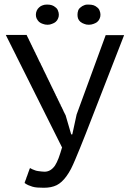

<svg xmlns="http://www.w3.org/2000/svg" viewBox="-20 -841 580 865"><path d="M100.6 -683.6Q77.1 -683.6 6.8 -683.6Q6.8 -683.6 6.8 -681.6Q6.8 -681.6 7.8 -680.7Q7.8 -680.7 7.8 -679.7Q7.8 -679.7 8.8 -678.7Q8.8 -678.7 8.8 -677.7Q8.8 -677.7 9.8 -676.8Q9.8 -676.8 9.8 -675.8Q9.8 -675.8 10.7 -674.8Q10.7 -674.8 10.7 -673.8Q10.7 -673.8 11.7 -672.9Q11.7 -672.9 11.7 -671.9Q11.7 -671.9 12.7 -670.9Q12.7 -670.9 12.7 -669.9Q12.7 -669.9 13.7 -668.9Q13.7 -668.9 13.7 -668Q13.7 -668 14.6 -667Q14.6 -667 14.6 -666Q14.6 -666 15.6 -665Q15.6 -665 15.6 -664.1Q15.6 -664.1 16.6 -663.1Q16.6 -663.1 16.6 -662.1Q16.6 -662.1 17.6 -661.1Q17.6 -661.1 17.6 -660.2Q17.6 -660.2 18.6 -659.2Q18.6 -659.2 18.6 -658.2Q18.6 -658.2 19.5 -657.2Q19.5 -657.2 19.5 -656.2Q19.5 -656.2 20.5 -655.3Q20.5 -654.3 21.5 -653.3Q21.5 -653.3 21.5 -652.3Q21.5 -652.3 22.5 -651.4Q22.5 -651.4 22.5 -650.4Q22.5 -650.4 23.4 -649.4Q23.4 -649.4 23.4 -648.4Q23.4 -648.4 24.4 -647.5Q24.4 -647.5 24.4 -646.5Q24.4 -646.5 25.4 -645.5Q25.4 -645.5 25.4 -644.5Q25.4 -644.5 26.4 -643.6Q26.4 -643.6 26.4 -642.6Q26.4 -642.6 27.3 -641.6Q27.3 -641.6 27.3 -640.6Q27.3 -640.6 28.3 -639.6Q28.3 -639.6 28.3 -638.7Q28.3 -638.7 29.3 -637.7Q29.3 -637.7 29.3 -636.7Q29.3 -636.7 30.3 -635.7Q30.3 -635.7 31.2 -633.8Q31.2 -633.8 31.2 -632.8Q31.2 -632.8 32.2 -631.8Q32.2 -631.8 32.2 -630.9Q32.2 -630.9 33.2 -629.9Q33.2 -629.9 33.2 -628.9Q33.2 -628.9 34.2 -627.9Q34.2 -627.9 34.2 -627Q34.2 -627 35.2 -626Q35.2 -626 35.2 -625Q35.2 -625 36.1 -624Q36.1 -624 36.1 -623Q36.1 -623 37.1 -622.1Q37.1 -622.1 37.1 -621.1Q37.1 -621.1 38.1 -619.1Q38.1 -619.1 39.1 -618.2Q39.1 -618.2 39.1 -617.2Q39.1 -617.2 40 -616.2Q40 -616.2 40 -615.2Q40 -615.2 41 -614.3Q41 -614.3 41 -613.3Q41 -613.3 42 -612.3Q42 -612.3 42 -611.3Q42 -611.3 43 -610.4Q43 -610.4 43 -609.4Q43 -609.4 43.9 -608.4Q43.9 -607.4 44.9 -606.4Q44.9 -606.4 44.9 -605.5Q44.9 -605.5 45.9 -604.5Q45.9 -604.5 45.9 -603.5Q45.9 -603.5 46.9 -602.5Q46.9 -602.5 46.9 -601.6Q46.9 -601.6 47.9 -600.6Q47.9 -600.6 47.9 -599.6Q47.9 -599.6 48.8 -598.6Q48.8 -598.6 48.8 -597.7Q48.8 -597.7 49.8 -596.7Q49.8 -596.7 50.8 -594.7Q50.8 -594.7 50.8 -593.8Q50.8 -593.8 51.8 -592.8Q51.8 -592.8 51.8 -591.8Q51.8 -591.8 52.7 -590.8Q52.7 -590.8 52.7 -589.8Q52.7 -589.8 53.7 -588.9Q53.7 -588.9 53.7 -587.9Q53.7 -587.9 54.7 -586.9Q54.7 -586.9 54.7 -585.9Q54.7 -585.9 55.7 -584Q55.7 -584 56.6 -583Q56.6 -583 56.6 -582Q56.6 -582 57.6 -581.1Q57.6 -581.1 57.6 -580.1Q57.6 -580.1 58.6 -579.1Q58.6 -579.1 58.6 -578.1Q58.6 -578.1 59.6 -577.1Q59.6 -577.1 59.6 -576.2Q59.6 -576.2 60.5 -574.2Q60.5 -574.2 61.5 -573.2Q61.5 -573.2 61.5 -572.3Q61.5 -572.3 62.5 -571.3Q62.5 -571.3 62.5 -570.3Q62.5 -570.3 63.5 -569.3Q63.5 -569.3 63.5 -568.4Q63.5 -568.4 64.5 -567.4Q64.5 -567.4 64.5 -566.4Q64.5 -565.4 65.4 -564.5Q65.4 -564.5 66.4 -563.5Q66.4 -563.5 66.4 -562.5Q66.4 -562.5 67.4 -561.5Q67.4 -561.5 67.4 -560.5Q67.4 -560.5 68.4 -559.6Q68.4 -559.6 68.4 -558.6Q68.4 -558.6 69.3 -557.6Q69.3 -557.6 69.3 -556.6Q69.3 -555.7 70.3 -554.7Q70.3 -554.7 71.3 -553.7Q71.3 -553.7 71.3 -552.7Q71.3 -552.7 72.3 -551.8Q72.3 -551.8 72.3 -550.8Q72.3 -550.8 73.2 -549.8Q73.2 -549.8 73.2 -548.8Q73.2 -548.8 74.2 -547.9Q74.2 -547.9 74.2 -546.9Q74.2 -546.9 75.2 -545.9Q75.2 -545.9 75.2 -544.9Q75.2 -544.9 76.2 -543.9Q76.2 -543.9 76.2 -543Q76.2 -543 77.1 -542Q77.1 -542 77.1 -541Q77.1 -541 78.1 -540Q78.1 -540 78.1 -539.1Q78.1 -539.1 79.1 -538.1Q79.1 -538.1 79.1 -537.1Q79.1 -537.1 80.1 -536.1Q80.1 -536.1 80.1 -535.2Q80.1 -535.2 81.1 -534.2Q81.1 -534.2 81.1 -533.2Q81.1 -532.2 82 -531.2Q82 -531.2 83 -530.3Q83 -530.3 83 -529.3Q83 -529.3 84 -528.3Q84 -528.3 84 -527.3Q84 -527.3 85 -526.4Q85 -526.4 85 -525.4Q85 -525.4 85.9 -524.4Q85.9 -524.4 85.9 -523.4Q85.9 -523.4 86.9 -522.5Q86.9 -522.5 86.9 -521.5Q86.9 -521.5 87.9 -520.5Q87.9 -520.5 87.9 -519.5Q87.9 -519.5 88.9 -518.6Q88.9 -518.6 88.9 -517.6Q88.9 -517.6 89.8 -516.6Q89.8 -516.6 89.8 -515.6Q89.8 -515.6 90.8 -514.6Q90.8 -514.6 90.8 -513.7Q90.8 -513.7 91.8 -512.7Q91.8 -512.7 91.8 -511.7Q91.8 -511.7 92.8 -510.7Q92.8 -510.7 92.8 -509.8Q92.8 -509.8 93.8 -508.8Q93.8 -508.8 93.8 -507.8Q93.8 -507.8 94.7 -506.8Q94.7 -506.8 94.7 -505.9Q94.7 -505.9 95.7 -504.9Q95.7 -504.9 95.7 -503.9Q95.7 -503.9 96.7 -502.9Q96.7 -502.9 96.7 -502Q96.7 -502 97.7 -501Q97.7 -501 97.7 -500Q97.7 -500 98.6 -499Q98.6 -499 98.6 -498Q98.6 -498 99.6 -497.1Q99.6 -497.1 99.6 -496.1Q99.6 -496.1 100.6 -495.1Q100.6 -495.1 100.6 -494.1Q100.6 -494.1 101.6 -493.2Q101.6 -493.2 101.6 -492.2Q101.6 -492.2 102.5 -491.2Q102.5 -491.2 102.5 -490.2Q102.5 -490.2 103.5 -489.3Q103.5 -489.3 103.5 -488.3Q103.5 -488.3 104.5 -487.3Q104.5 -487.3 104.5 -486.3Q104.5 -486.3 105.5 -485.4Q105.5 -485.4 105.5 -484.4Q105.5 -484.4 106.4 -483.4Q106.4 -483.4 106.4 -482.4Q106.4 -482.4 107.4 -481.4Q107.4 -481.4 107.4 -480.5Q107.4 -480.5 108.4 -479.5Q108.4 -479.5 109.4 -477.5Q109.4 -477.5 109.4 -476.6Q109.4 -476.6 110.4 -475.6Q110.4 -475.6 110.4 -474.6Q110.4 -474.6 111.3 -473.6Q111.3 -473.6 111.3 -472.7Q111.3 -472.7 112.3 -471.7Q112.3 -471.7 112.3 -470.7Q112.3 -470.7 113.3 -469.7Q113.3 -469.7 113.3 -468.8Q113.3 -468.8 114.3 -467.8Q114.3 -467.8 114.3 -466.8Q114.3 -466.8 115.2 -465.8Q115.2 -465.8 115.2 -464.8Q115.2 -464.8 116.2 -463.9Q116.2 -463.9 116.2 -462.9Q116.2 -462.9 117.2 -461.9Q117.2 -461.9 117.2 -460.9Q117.2 -460.9 118.2 -460Q118.2 -460 118.2 -459Q118.2 -459 119.1 -458Q119.1 -458 119.1 -457Q119.1 -457 120.1 -456.1Q120.1 -456.1 120.1 -455.1Q120.1 -455.1 121.1 -454.1Q121.1 -454.1 121.1 -453.1Q121.1 -453.1 122.1 -452.1Q122.1 -452.1 122.1 -451.2Q122.1 -451.2 123 -450.2Q123 -450.2 123 -449.2Q123 -449.2 124 -448.2Q124 -448.2 124 -447.3Q124 -446.3 125 -445.3Q125 -445.3 126 -444.3Q126 -444.3 126 -443.4Q126 -443.4 127 -442.4Q127 -442.4 127 -441.4Q127 -441.4 127.9 -440.4Q127.9 -440.4 127.9 -439.5Q127.9 -439.5 128.9 -438.5Q128.9 -438.5 128.9 -437.5Q128.9 -437.5 129.9 -436.5Q129.9 -436.5 129.9 -435.5Q129.9 -435.5 130.9 -434.6Q130.9 -434.6 130.9 -433.6Q130.9 -433.6 131.8 -432.6Q131.8 -432.6 131.8 -431.6Q131.8 -431.6 132.8 -430.7Q132.8 -430.7 132.8 -429.7Q132.8 -429.7 133.8 -428.7Q133.8 -428.7 133.8 -427.7Q133.8 -427.7 134.8 -426.8Q134.8 -426.8 134.8 -425.8Q134.8 -425.8 135.7 -424.8Q135.7 -424.8 135.7 -423.8Q135.7 -423.8 136.7 -422.9Q136.7 -422.9 136.7 -421.9Q136.7 -421.9 137.7 -420.9Q137.7 -420.9 137.7 -419.9Q137.7 -419.9 138.7 -418.9Q138.7 -418.9 138.7 -418Q138.7 -418 139.6 -416Q139.6 -416 140.6 -415Q140.6 -415 140.6 -414.1Q140.6 -414.1 141.6 -413.1Q141.6 -413.1 141.6 -412.1Q141.6 -412.1 142.6 -411.1Q142.6 -411.1 142.6 -410.2Q142.6 -410.2 143.6 -409.2Q143.6 -409.2 143.6 -408.2Q143.6 -408.2 144.5 -407.2Q144.5 -407.2 144.5 -406.2Q144.5 -406.2 145.5 -405.3Q145.5 -405.3 145.5 -404.3Q145.5 -404.3 146.5 -403.3Q146.5 -403.3 146.5 -402.3Q146.5 -402.3 147.5 -401.4Q147.5 -401.4 147.5 -400.4Q147.5 -400.4 148.4 -399.4Q148.4 -399.4 148.4 -398.4Q148.4 -398.4 149.4 -397.5Q149.4 -397.5 149.4 -396.5Q149.4 -396.5 150.4 -395.5Q150.4 -395.5 150.4 -394.5Q150.4 -394.5 151.4 -393.6Q151.4 -393.6 151.4 -392.6Q151.4 -392.6 152.3 -391.6Q152.3 -391.6 152.3 -390.6Q152.3 -390.6 153.3 -389.6Q153.3 -388.7 154.3 -387.7Q154.3 -387.7 154.3 -386.7Q154.3 -386.7 155.3 -385.7Q155.3 -385.7 155.3 -384.8Q155.3 -384.8 156.2 -383.8Q156.2 -383.8 156.2 -382.8Q156.2 -382.8 157.2 -381.8Q157.2 -381.8 157.2 -380.9Q157.2 -380.9 158.2 -379.9Q158.2 -379.9 158.2 -378.9Q158.2 -378.9 159.2 -377.9Q159.2 -377.9 159.2 -377Q159.2 -377 160.2 -376Q160.2 -376 160.2 -375Q160.2 -375 161.1 -374Q161.1 -374 161.1 -373Q161.1 -373 162.1 -372.1Q162.1 -372.1 162.1 -371.1Q162.1 -371.1 163.1 -370.1Q163.1 -370.1 163.1 -369.1Q163.1 -369.1 164.1 -368.2Q164.1 -368.2 164.1 -367.2Q164.1 -367.2 165 -366.2Q165 -366.2 165 -365.2Q165 -365.2 166 -364.3Q166 -364.3 166 -363.3Q166 -363.3 167 -362.3Q167 -362.3 167 -361.3Q167 -361.3 168 -360.4Q168 -360.4 168 -359.4Q168 -359.4 168.9 -357.4Q168.9 -357.4 169.9 -356.4Q169.9 -356.4 169.9 -355.5Q169.9 -355.5 170.9 -354.5Q170.9 -354.5 170.9 -353.5Q170.9 -353.5 171.9 -352.5Q171.9 -352.5 171.9 -351.6Q171.9 -351.6 172.9 -350.6Q172.9 -350.6 172.9 -349.6Q172.9 -349.6 173.8 -348.6Q173.8 -348.6 173.8 -347.7Q173.8 -347.7 174.8 -346.7Q174.8 -346.7 174.8 -345.7Q174.8 -345.7 175.8 -344.7Q175.8 -344.7 175.8 -343.8Q175.8 -343.8 176.8 -342.8Q176.8 -342.8 176.8 -341.8Q176.8 -341.8 177.7 -340.8Q177.7 -340.8 177.7 -339.8Q177.7 -339.8 178.7 -338.9Q178.7 -338.9 178.7 -337.9Q178.7 -337.9 179.7 -336.9Q179.7 -336.9 179.7 -335.9Q179.7 -335.9 180.7 -335Q180.7 -335 180.7 -334Q180.7 -334 181.6 -333Q181.6 -333 181.6 -332Q181.6 -332 182.6 -331.1Q182.6 -331.1 182.6 -330.1Q182.6 -330.1 183.6 -329.1Q183.6 -329.1 183.6 -328.1Q183.6 -328.1 184.6 -327.1Q184.6 -327.1 184.6 -326.2Q184.6 -326.2 185.5 -325.2Q185.5 -325.2 185.5 -324.2Q185.5 -324.2 186.5 -322.3Q186.5 -322.3 187.5 -321.3Q187.5 -321.3 187.5 -320.3Q187.5 -320.3 188.5 -319.3Q188.5 -319.3 188.5 -318.4Q188.5 -318.4 189.5 -317.4Q189.5 -317.4 189.5 -316.4Q189.5 -316.4 190.4 -315.4Q190.4 -315.4 190.4 -314.5Q190.4 -314.5 191.4 -313.5Q191.4 -313.5 191.4 -312.5Q191.4 -312.5 192.4 -311.5Q192.4 -311.5 192.4 -310.5Q192.4 -310.5 193.4 -309.6Q193.4 -309.6 193.4 -308.6Q193.4 -308.6 194.3 -307.6Q194.3 -307.6 194.3 -306.6Q194.3 -306.6 195.3 -305.7Q195.3 -305.7 195.3 -304.7Q195.3 -304.7 196.3 -303.7Q196.3 -303.7 196.3 -302.7Q196.3 -302.7 197.3 -301.8Q197.3 -301.8 197.3 -300.8Q197.3 -300.8 198.2 -299.8Q198.2 -299.8 198.2 -298.8Q198.2 -298.8 199.2 -297.9Q199.2 -297.9 199.2 -296.9Q199.2 -296.9 200.2 -295.9Q200.2 -295.9 200.2 -294.9Q200.2 -294.9 201.2 -293.9Q201.2 -293.9 201.2 -293Q201.2 -293 202.1 -292Q202.1 -292 202.1 -291Q202.1 -291 203.1 -290Q203.1 -290 203.1 -289.1Q203.1 -289.1 204.1 -288.1Q204.1 -288.1 204.1 -287.1Q204.1 -287.1 205.1 -286.1Q205.1 -286.1 205.1 -285.2Q205.1 -285.2 206.1 -284.2Q206.1 -284.2 206.1 -283.2Q206.1 -283.2 207 -282.2Q207 -282.2 207 -281.2Q207 -281.2 208 -280.3Q208 -280.3 208 -279.3Q208 -279.3 209 -278.3Q209 -278.3 209 -277.3Q209 -277.3 210 -276.4Q210 -276.4 210 -275.4Q210 -275.4 210.9 -274.4Q210.9 -274.4 210.9 -273.4Q210.9 -273.4 211.9 -272.5Q211.9 -272.5 211.9 -271.5Q211.9 -271.5 212.9 -270.5Q212.9 -270.5 212.9 -269.5Q212.9 -269.5 213.9 -268.6Q213.9 -268.6 213.9 -267.6Q213.9 -267.6 214.8 -266.6Q214.8 -266.6 214.8 -265.6Q214.8 -265.6 215.8 -264.6Q215.8 -264.6 215.8 -263.7Q215.8 -263.7 216.8 -262.7Q216.8 -262.7 216.8 -261.7Q216.8 -261.7 217.8 -260.7Q217.8 -260.7 217.8 -259.8Q217.8 -259.8 218.8 -258.8Q218.8 -258.8 218.8 -257.8Q218.8 -257.8 219.7 -256.8Q219.7 -256.8 219.7 -255.9Q219.7 -255.9 220.7 -254.9Q220.7 -254.9 220.7 -253.9Q220.7 -253.9 221.7 -252.9Q221.7 -252.9 221.7 -252Q221.7 -252 222.7 -251Q222.7 -251 222.7 -250Q222.7 -250 223.6 -249Q223.6 -249 223.6 -248Q223.6 -248 224.6 -247.1Q224.6 -247.1 224.6 -246.1Q224.6 -246.1 225.6 -245.1Q225.6 -245.1 225.6 -244.1Q225.6 -244.1 226.6 -243.2Q226.6 -243.2 226.6 -242.2Q226.6 -242.2 227.5 -241.2Q227.5 -241.2 227.5 -240.2Q227.5 -240.2 228.5 -239.3Q228.5 -239.3 228.5 -238.3Q228.5 -238.3 229.5 -237.3Q229.5 -237.3 229.5 -236.3Q229.5 -236.3 230.5 -235.4Q230.5 -235.4 230.5 -234.4Q230.5 -234.4 231.4 -233.4Q231.4 -233.4 231.4 -232.4Q231.4 -232.4 232.4 -231.4Q232.4 -231.4 232.4 -230.5Q232.4 -230.5 233.4 -229.5Q233.4 -229.5 233.4 -228.5Q233.4 -228.5 234.4 -227.5Q234.4 -227.5 234.4 -226.6Q234.4 -226.6 235.4 -225.6Q235.4 -225.6 235.4 -224.6Q235.4 -224.6 236.3 -223.6Q236.3 -223.6 236.3 -222.7Q236.3 -222.7 237.3 -221.7Q237.3 -221.7 237.3 -220.7Q237.3 -220.7 238.3 -219.7Q238.3 -219.7 238.3 -218.8Q238.3 -218.8 239.3 -217.8Q239.3 -217.8 239.3 -216.8Q239.3 -216.8 240.2 -215.8Q240.2 -215.8 240.2 -214.8Q240.2 -214.8 241.2 -213.9Q241.2 -213.9 241.2 -212.9Q241.2 -212.9 242.2 -211.9Q242.2 -211.9 242.2 -210.9Q242.2 -210.9 243.2 -210Q243.2 -210 243.2 -209Q243.2 -209 244.1 -208Q244.1 -208 244.1 -207Q244.1 -207 245.1 -206.1Q245.1 -206.1 245.1 -205.1Q245.1 -205.1 246.1 -204.1Q246.1 -204.1 246.1 -203.1Q246.1 -203.1 247.1 -202.1Q247.1 -202.1 247.1 -201.2Q247.1 -201.2 248 -200.2Q248 -200.2 248 -200.2Q248 -200.2 248 -199.2Q248 -199.2 249 -198.2Q249 -198.2 249 -197.3Q249 -197.3 250 -196.3Q250 -196.3 250 -195.3Q250 -195.3 251 -194.3Q251 -194.3 251 -193.4Q251 -193.4 252 -192.4Q252 -192.4 252 -191.4Q252 -191.4 252.9 -190.4Q252.9 -190.4 252.9 -189.5Q252.9 -189.5 253.9 -188.5Q253.9 -188.5 254.9 -186.5Q254.9 -186.5 254.9 -185.5Q254.9 -185.5 255.9 -184.6Q255.9 -184.6 255.9 -183.6Q255.9 -183.6 256.8 -182.6Q256.8 -182.6 256.8 -181.6Q256.8 -181.6 257.8 -180.7Q257.8 -180.7 257.8 -179.7Q257.8 -179.7 258.8 -178.7Q258.8 -178.7 258.8 -177.7Q258.8 -177.7 259.8 -177.7Q252 -150.4 244.1 -128.9Q236.3 -108.4 227.5 -94.7Q217.8 -81.1 206.1 -74.2Q194.3 -67.4 180.7 -67.4Q173.8 -67.4 167 -68.4Q159.2 -69.3 151.4 -70.3Q142.6 -71.3 133.8 -75.2Q125 -78.1 115.2 -84Q115.2 -83 114.3 -82Q114.3 -82 114.3 -81.1Q114.3 -81.1 113.3 -80.1Q113.3 -80.1 113.3 -79.1Q113.3 -79.1 112.3 -78.1Q112.3 -78.1 112.3 -77.1Q112.3 -77.1 112.3 -76.2Q112.3 -76.2 111.3 -75.2Q111.3 -75.2 111.3 -74.2Q111.3 -74.2 111.3 -73.2Q111.3 -73.2 110.4 -72.3Q110.4 -72.3 110.4 -71.3Q110.4 -71.3 110.4 -70.3Q110.4 -70.3 109.4 -70.3Q109.4 -70.3 109.4 -69.3Q109.4 -69.3 109.4 -68.4Q109.4 -68.4 108.4 -66.4Q108.4 -66.4 108.4 -65.4Q108.4 -65.4 108.4 -64.5Q108.4 -64.5 107.4 -64.5Q107.4 -64.5 107.4 -63.5Q107.4 -63.5 106.4 -61.5Q106.4 -61.5 106.4 -60.5Q106.4 -60.5 106.4 -59.6Q106.4 -59.6 106.4 -59.6Q106.4 -59.6 105.5 -58.6Q105.5 -58.6 105.5 -57.6Q105.5 -57.6 105.5 -56.6Q105.5 -56.6 104.5 -56.6Q104.5 -56.6 104.5 -55.7Q104.5 -55.7 104.5 -54.7Q104.5 -54.7 104.5 -53.7Q104.5 -53.7 103.5 -53.7Q103.5 -53.7 103.5 -52.7Q103.5 -52.7 103.5 -51.8Q103.5 -51.8 103.5 -51.8Q103.5 -50.8 102.5 -49.8Q102.5 -49.8 102.5 -48.8Q102.5 -48.8 101.6 -47.9Q101.6 -47.9 101.6 -46.9Q101.6 -46.9 101.6 -45.9Q101.6 -45.9 100.6 -45.9Q100.6 -45.9 100.6 -44.9Q100.6 -44.9 100.6 -43.9Q100.6 -43.9 99.6 -43Q99.6 -43 99.6 -42Q99.6 -42 99.6 -42Q99.6 -42 99.6 -41Q99.6 -41 98.6 -40Q98.6 -40 98.6 -39.1Q98.6 -39.1 98.6 -38.1Q98.6 -38.1 97.7 -37.1Q97.7 -37.1 97.7 -36.1Q97.7 -36.1 97.7 -35.2Q97.7 -35.2 96.7 -34.2Q96.7 -34.2 96.7 -34.2Q96.7 -34.2 96.7 -32.2Q96.7 -32.2 95.7 -31.2Q95.7 -31.2 95.7 -30.3Q95.7 -30.3 94.7 -29.3Q94.7 -29.3 94.7 -28.3Q94.7 -28.3 94.7 -27.3Q94.7 -27.3 93.8 -26.4Q93.8 -26.4 93.8 -26.4Q93.8 -26.4 93.8 -24.4Q93.8 -24.4 92.8 -23.4Q92.8 -23.4 92.8 -23.4Q92.8 -23.4 91.8 -21.5Q91.8 -21.5 91.8 -20.5Q91.8 -20.5 91.8 -19.5Q91.8 -19.5 91.8 -18.6Q91.8 -18.6 90.8 -17.6Q90.8 -17.6 90.8 -16.6Q90.8 -16.6 90.8 -16.6Q98.6 -10.7 107.4 -6.8Q116.2 -2.9 126 0Q135.7 2.9 148.4 3.9Q162.1 4.9 177.7 4.9Q194.3 4.9 209 2Q223.6 -1 235.4 -6.8Q247.1 -12.7 257.8 -22.5Q269.5 -33.2 279.3 -46.9Q290 -61.5 299.8 -80.1Q309.6 -99.6 319.3 -123Q329.1 -146.5 340.8 -174.8Q352.5 -204.1 366.2 -238.3Q423.8 -386.7 539.1 -682.6Q518.6 -682.6 456.1 -682.6Q423.8 -593.8 325.2 -325.2Q320.3 -302.7 305.7 -235.4Q304.7 -235.4 300.8 -235.4Q293.9 -256.8 275.4 -322.3Q275.4 -322.3 274.4 -324.2Q274.4 -324.2 273.4 -325.2Q273.4 -325.2 273.4 -326.2Q273.4 -326.2 272.5 -327.1Q272.5 -327.1 272.5 -328.1Q272.5 -328.1 271.5 -329.1Q271.5 -329.1 271.5 -330.1Q271.5 -330.1 270.5 -331.1Q270.5 -331.1 270.5 -332Q270.5 -332 269.5 -333Q269.5 -333 269.5 -334Q269.5 -334 268.6 -335Q268.6 -335 268.6 -335.9Q268.6 -335.9 267.6 -336.9Q267.6 -336.9 267.6 -337.9Q267.6 -337.9 266.6 -338.9Q266.6 -338.9 266.6 -339.8Q266.6 -339.8 265.6 -340.8Q265.6 -340.8 265.6 -341.8Q265.6 -342.8 264.6 -343.8Q264.6 -343.8 264.6 -344.7Q264.6 -344.7 263.7 -345.7Q263.7 -345.7 263.7 -346.7Q263.7 -346.7 262.7 -347.7Q262.7 -347.7 262.7 -348.6Q262.7 -348.6 261.7 -349.6Q261.7 -349.6 261.7 -350.6Q261.7 -350.6 260.7 -351.6Q260.7 -351.6 260.7 -352.5Q260.7 -352.5 259.8 -353.5Q259.8 -353.5 259.8 -354.5Q259.8 -354.5 258.8 -355.5Q258.8 -356.4 258.8 -357.4Q258.8 -357.4 257.8 -358.4Q257.8 -358.4 256.8 -359.4Q256.8 -359.4 256.8 -360.4Q256.8 -360.4 255.9 -361.3Q255.9 -361.3 255.9 -362.3Q255.9 -362.3 254.9 -363.3Q254.9 -363.3 254.9 -364.3Q254.9 -364.3 253.9 -365.2Q253.9 -365.2 253.9 -366.2Q253.9 -366.2 252.9 -367.2Q252.9 -367.2 252.9 -369.1Q252.9 -369.1 252 -370.1Q252 -370.1 252 -371.1Q252 -371.1 251 -372.1Q251 -372.1 251 -373Q251 -373 250 -374Q250 -374 249 -375Q249 -375 249 -376Q249 -376 248 -377Q248 -377 248 -378.9Q248 -378.9 247.1 -379.9Q247.1 -379.9 247.1 -380.9Q247.1 -380.9 246.1 -381.8Q246.1 -381.8 246.1 -382.8Q246.1 -382.8 245.1 -383.8Q245.1 -383.8 245.1 -384.8Q245.1 -384.8 244.1 -385.7Q244.1 -386.7 243.2 -387.7Q243.2 -387.7 243.2 -388.7Q243.2 -388.7 242.2 -389.6Q242.2 -389.6 242.2 -390.6Q242.2 -390.6 241.2 -391.6Q241.2 -391.6 241.2 -392.6Q241.2 -392.6 240.2 -393.6Q240.2 -393.6 240.2 -394.5Q240.2 -394.5 239.3 -396.5Q239.3 -396.5 239.3 -397.5Q239.3 -397.5 238.3 -398.4Q238.3 -398.4 237.3 -399.4Q237.3 -399.4 237.3 -400.4Q237.3 -400.4 236.3 -401.4Q236.3 -401.4 236.3 -402.3Q236.3 -402.3 235.4 -403.3Q235.4 -403.3 235.4 -405.3Q235.4 -405.3 234.4 -406.2Q234.4 -406.2 234.4 -407.2Q234.4 -407.2 233.4 -408.2Q233.4 -408.2 232.4 -409.2Q232.4 -409.2 232.4 -410.2Q232.4 -410.2 231.4 -411.1Q231.4 -411.1 231.4 -413.1Q231.4 -413.1 230.5 -414.1Q230.5 -414.1 230.5 -415Q230.5 -415 229.5 -416Q229.5 -416 229.5 -417Q229.5 -417 228.5 -418Q228.5 -418 228.5 -418.9Q228.5 -418.9 227.5 -420.9Q227.5 -420.9 226.6 -421.9Q226.6 -421.9 226.6 -422.9Q226.6 -422.9 225.6 -423.8Q225.6 -423.8 225.6 -424.8Q225.6 -424.8 224.6 -425.8Q224.6 -425.8 224.6 -426.8Q224.6 -426.8 223.6 -428.7Q223.6 -428.7 223.6 -429.7Q223.6 -429.7 222.7 -430.7Q222.7 -430.7 221.7 -431.6Q221.7 -431.6 221.7 -432.6Q221.7 -432.6 220.7 -433.6Q220.7 -433.6 220.7 -434.6Q220.7 -434.6 219.7 -436.5Q219.7 -436.5 219.7 -437.5Q219.7 -437.5 218.8 -438.5Q218.8 -438.5 218.8 -439.5Q218.8 -439.5 217.8 -440.4Q217.8 -440.4 216.8 -441.4Q216.8 -441.4 216.8 -443.4Q216.8 -443.4 215.8 -444.3Q215.8 -444.3 215.8 -445.3Q215.8 -445.3 214.8 -446.3Q214.8 -446.3 214.8 -447.3Q214.8 -447.3 213.9 -448.2Q213.9 -448.2 212.9 -449.2Q212.9 -450.2 212.9 -451.2Q212.9 -451.2 211.9 -452.1Q211.9 -452.1 211.9 -453.1Q211.9 -453.1 210.9 -454.1Q210.9 -454.1 210.9 -455.1Q210.9 -455.1 210 -456.1Q210 -456.1 210 -457Q210 -457 209 -459Q209 -459 208 -460Q208 -460 208 -460.9Q208 -460.9 207 -461.9Q207 -461.9 207 -462.9Q207 -462.9 206.1 -463.9Q206.1 -463.9 206.1 -464.8Q206.1 -465.8 205.1 -466.8Q205.1 -466.8 205.1 -467.8Q205.1 -467.8 204.1 -468.8Q204.1 -468.8 204.1 -469.7Q204.1 -469.7 203.1 -470.7Q203.1 -470.7 202.1 -471.7Q202.1 -471.7 202.1 -472.7Q202.1 -472.7 201.2 -474.6Q201.2 -474.6 201.2 -475.6Q201.2 -475.6 200.2 -476.6Q200.2 -476.6 200.2 -477.5Q200.2 -477.5 199.2 -478.5Q199.2 -478.5 199.2 -479.5Q199.2 -479.5 198.2 -480.5Q198.2 -481.4 197.3 -482.4Q197.3 -482.4 197.3 -483.4Q197.3 -483.4 196.3 -484.4Q196.3 -484.4 196.3 -485.4Q196.3 -485.4 195.3 -486.3Q195.3 -486.3 195.3 -487.3Q195.3 -487.3 194.3 -488.3Q194.3 -488.3 194.3 -489.3Q194.3 -489.3 193.4 -491.2Q193.4 -491.2 192.4 -492.2Q192.4 -492.2 192.4 -493.2Q192.4 -493.2 191.4 -494.1Q191.4 -494.1 191.4 -495.1Q191.4 -495.1 190.4 -496.1Q190.4 -496.1 190.4 -497.1Q190.4 -497.1 189.5 -498Q189.5 -499 189.5 -500Q189.5 -500 188.5 -501Q188.5 -501 188.5 -502Q188.5 -502 187.5 -502.9Q187.5 -503.9 186.5 -504.9Q186.5 -504.9 186.5 -505.9Q186.5 -505.9 185.5 -506.8Q185.5 -506.8 185.5 -507.8Q185.5 -507.8 184.6 -508.8Q184.6 -508.8 184.6 -509.8Q184.6 -509.8 183.6 -510.7Q183.6 -510.7 183.6 -511.7Q183.6 -511.7 182.6 -512.7Q182.6 -512.7 182.6 -513.7Q182.6 -513.7 181.6 -514.6Q181.6 -514.6 181.6 -515.6Q181.6 -515.6 180.7 -516.6Q180.7 -516.6 180.7 -517.6Q180.7 -517.6 179.7 -518.6Q179.7 -518.6 179.7 -519.5Q179.7 -519.5 178.7 -520.5Q178.7 -520.5 178.7 -521.5Q178.7 -521.5 177.7 -522.5Q177.7 -522.5 177.7 -523.4Q177.7 -523.4 176.8 -524.4Q176.8 -524.4 176.8 -525.4Q176.8 -525.4 175.8 -526.4Q175.8 -526.4 175.8 -527.3Q175.8 -527.3 174.8 -528.3Q174.8 -528.3 174.8 -529.3Q174.8 -529.3 174.8 -530.3Q174.8 -530.3 173.8 -531.2Q173.8 -531.2 173.8 -532.2Q173.8 -532.2 172.9 -533.2Q172.9 -533.2 172.9 -534.2Q172.9 -534.2 171.9 -535.2Q171.9 -535.2 171.9 -536.1Q171.9 -536.1 170.9 -537.1Q170.9 -537.1 170.9 -538.1Q170.9 -538.1 169.9 -539.1Q169.9 -539.1 169.9 -540Q169.9 -540 168.9 -541Q168.9 -541 168.9 -542Q168.9 -542 168 -543Q168 -543 168 -543.9Q168 -543.9 167 -544.9Q167 -544.9 167 -545.9Q167 -545.9 166 -546.9Q166 -546.9 166 -547.9Q166 -547.9 165 -548.8Q165 -548.8 165 -549.8Q165 -549.8 164.1 -550.8Q164.1 -550.8 164.1 -551.8Q164.1 -551.8 163.1 -552.7Q163.1 -552.7 163.1 -553.7Q163.1 -553.7 163.1 -554.7Q163.1 -554.7 162.1 -555.7Q162.1 -555.7 162.1 -556.6Q162.1 -556.6 161.1 -557.6Q161.1 -557.6 161.1 -558.6Q161.1 -558.6 160.2 -558.6Q160.2 -558.6 160.2 -559.6Q160.2 -559.6 159.2 -560.5Q159.2 -560.5 159.2 -561.5Q159.2 -561.5 158.2 -562.5Q158.2 -562.5 158.2 -563.5Q158.2 -563.5 157.2 -564.5Q157.2 -564.5 157.2 -565.4Q157.2 -565.4 156.2 -566.4Q156.2 -566.4 156.2 -567.4Q156.2 -567.4 155.3 -568.4Q155.3 -568.4 155.3 -569.3Q155.3 -569.3 154.3 -570.3Q154.3 -570.3 154.3 -571.3Q154.3 -571.3 153.3 -572.3Q153.3 -572.3 153.3 -573.2Q153.3 -573.2 153.3 -574.2Q153.3 -574.2 152.3 -575.2Q152.3 -575.2 152.3 -576.2Q152.3 -576.2 151.4 -577.1Q151.4 -577.1 150.4 -579.1Q150.4 -579.1 150.4 -580.1Q150.4 -580.1 149.4 -581.1Q149.4 -581.1 149.4 -582Q149.4 -582 148.4 -583Q148.4 -583 148.4 -584Q148.4 -584 147.5 -585Q147.5 -585 147.5 -585.9Q147.5 -585.9 146.5 -586.9Q146.5 -586.9 146.5 -587.9Q146.5 -587.9 146.5 -588.9Q146.5 -588.9 145.5 -589.8Q145.5 -589.8 145.5 -590.8Q145.5 -590.8 144.5 -590.8Q144.5 -590.8 144.5 -591.8Q144.5 -591.8 143.6 -592.8Q143.6 -592.8 143.6 -593.8Q143.6 -593.8 142.6 -594.7Q142.6 -594.7 142.6 -595.7Q142.6 -595.7 141.6 -596.7Q141.6 -596.7 141.6 -597.7Q141.6 -597.7 140.6 -598.6Q140.6 -598.6 140.6 -600.6Q140.6 -600.6 139.6 -601.6Q139.6 -601.6 139.6 -602.5Q139.6 -602.5 138.7 -603.5Q138.7 -603.5 138.7 -604.5Q138.7 -604.5 137.7 -605.5Q137.7 -605.5 137.7 -606.4Q137.7 -606.4 136.7 -607.4Q136.7 -607.4 136.7 -607.4Q136.7 -607.4 135.7 -608.4Q135.7 -608.4 135.7 -609.4Q135.7 -609.4 135.7 -610.4Q135.7 -610.4 134.8 -611.3Q134.8 -611.3 134.8 -612.3Q134.8 -612.3 133.8 -613.3Q133.8 -613.3 133.8 -614.3Q133.8 -614.3 132.8 -615.2Q132.8 -615.2 132.8 -616.2Q132.8 -616.2 131.8 -617.2Q131.8 -617.2 131.8 -618.2Q131.8 -618.2 130.9 -619.1Q130.9 -619.1 130.9 -620.1Q130.9 -620.1 130.9 -620.1Q130.9 -620.1 129.9 -621.1Q129.9 -621.1 129.9 -622.1Q129.9 -622.1 128.9 -623Q128.9 -624 127.9 -625Q127.9 -625 127.9 -626Q127.9 -626 127 -627Q127 -627 127 -627.9Q127 -627.9 127 -628.9Q127 -628.9 126 -629.9Q126 -629.9 126 -629.9Q126 -629.9 125 -630.9Q125 -630.9 125 -631.8Q125 -631.8 124 -632.8Q124 -632.8 124 -633.8Q124 -633.8 124 -634.8Q124 -634.8 123 -635.7Q123 -635.7 123 -636.7Q123 -636.7 122.1 -637.7Q122.1 -637.7 122.1 -637.7Q122.1 -637.7 121.1 -638.7Q121.1 -638.7 121.1 -639.6Q121.1 -639.6 120.1 -641.6Q120.1 -641.6 120.1 -642.6Q120.1 -642.6 119.1 -643.6Q119.1 -643.6 119.1 -644.5Q119.1 -644.5 118.2 -644.5Q118.2 -644.5 118.2 -645.5Q118.2 -645.5 118.2 -646.5Q118.2 -646.5 117.2 -647.5Q117.2 -647.5 117.2 -648.4Q117.2 -648.4 116.2 -649.4Q116.2 -649.4 116.2 -650.4Q116.2 -650.4 116.2 -650.4Q116.2 -650.4 115.2 -651.4Q115.2 -651.4 115.2 -652.3Q115.2 -652.3 114.3 -653.3Q114.3 -653.3 114.3 -654.3Q114.3 -654.3 113.3 -655.3Q113.3 -655.3 113.3 -656.2Q113.3 -656.2 113.3 -656.2Q113.3 -656.2 112.3 -657.2Q112.3 -658.2 111.3 -659.2Q111.3 -659.2 111.3 -660.2Q111.3 -660.2 111.3 -661.1Q111.3 -661.1 110.4 -661.1Q110.4 -661.1 110.4 -662.1Q110.4 -663.1 109.4 -664.1Q109.4 -664.1 109.4 -665Q109.4 -665 108.4 -665Q108.4 -665 108.4 -666Q108.4 -666 107.4 -668Q107.4 -668 107.4 -668.9Q107.4 -668.9 106.4 -669.9Q106.4 -669.9 106.4 -669.9Q106.4 -670.9 105.5 -671.9Q105.5 -671.9 105.5 -672.9Q105.5 -672.9 104.5 -672.9Q104.5 -672.9 104.5 -673.8Q104.5 -673.8 103.5 -675.8Q103.5 -675.8 103.5 -676.8Q103.5 -676.8 102.5 -676.8Q102.5 -676.8 102.5 -677.7Q102.5 -677.7 102.5 -678.7Q102.5 -678.7 101.6 -679.7Q101.6 -679.7 101.6 -679.7Q101.6 -679.7 100.6 -681.6Q100.6 -681.6 100.6 -682.6Q100.6 -682.6 100.6 -683.6ZM156.2 -742.2Q163.1 -736.3 172.9 -733.4Q182.6 -729.5 194.3 -729.5Q205.1 -729.5 213.9 -733.4Q222.7 -736.3 230.5 -742.2Q238.3 -749 241.2 -756.8Q245.1 -764.6 245.1 -774.4Q245.1 -784.2 241.2 -793Q238.3 -801.8 230.5 -807.6Q222.7 -814.5 213.9 -817.4Q205.1 -820.3 194.3 -820.3Q192.4 -820.3 190.4 -820.3Q180.7 -820.3 172.9 -817.4Q163.1 -814.5 156.2 -807.6Q149.4 -801.8 145.5 -793Q141.6 -784.2 141.6 -774.4Q141.6 -764.6 145.5 -756.8Q149.4 -749 156.2 -742.2ZM342.8 -742.2Q350.6 -736.3 359.4 -733.4Q368.2 -729.5 379.9 -729.5Q391.6 -729.5 401.4 -733.4Q410.2 -736.3 418 -742.2Q425.8 -749 428.7 -756.8Q432.6 -764.6 432.6 -774.4Q432.6 -784.2 428.7 -793Q425.8 -801.8 418 -807.6Q410.2 -814.5 401.4 -817.4Q391.6 -820.3 379.9 -820.3Q368.2 -821.3 359.4 -817.4Q350.6 -814.5 342.8 -807.6Q335 -801.8 332 -793Q329.1 -784.2 329.1 -774.4Q329.1 -764.6 332 -756.8Q335 -749 342.8 -742.2Z"/></svg>

Font: Aptus Gothic JP
Style: Medium
Weight: 400
Designer: Fuminori Ogawa / Motoya
Version: Version 1